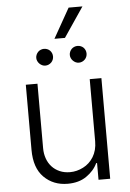

<svg xmlns="http://www.w3.org/2000/svg" viewBox="-62 -985 701 1037"><g transform="rotate(-5 288.5 -466.5)"><path d="M83.5 -545.5H146.7V-196Q146.7 -165.8 155.9 -139.9Q165.1 -114 182.5 -95Q199.9 -76 224.8 -65.2Q249.6 -54.3 280.9 -54.3Q317.5 -54.3 352.3 -72.1Q369.3 -80.6 383.5 -93.8Q397.7 -106.9 408.2 -124.1Q418.7 -141.3 424.4 -162.5Q430 -183.6 430 -208.5V-545.5H493.3V0H430V-90.6H425.1Q406.6 -50.1 364.3 -21Q323.5 7.1 262.8 7.1Q185 7.1 133.9 -44Q83.5 -94.5 83.5 -192.1ZM259.2 -779.1 350.1 -940.3H425.1L316.1 -779.1ZM334.2 -684.7Q334.2 -694.2 337.9 -702.6Q341.6 -710.9 347.8 -717.2Q354 -723.4 362.4 -726.7Q370.7 -730.1 379.6 -730.1Q389.2 -730.1 397.5 -726.7Q405.9 -723.4 412.1 -717.2Q418.3 -710.9 421.7 -702.6Q425.1 -694.2 425.1 -684.7Q425.1 -675.8 421.7 -667.4Q418.3 -659.1 412.1 -652.9Q405.9 -646.7 397.5 -642.9Q389.2 -639.2 379.6 -639.2Q370.7 -639.2 362.6 -642.9Q354.4 -646.7 348 -653.1Q341.6 -659.4 337.9 -667.6Q334.2 -675.8 334.2 -684.7ZM152.3 -684.7Q152.3 -694.2 156.1 -702.6Q159.8 -710.9 166 -717.2Q172.2 -723.4 180.6 -726.7Q188.9 -730.1 197.8 -730.1Q207.4 -730.1 215.7 -726.7Q224.1 -723.4 230.3 -717.2Q236.5 -710.9 239.9 -702.6Q243.3 -694.2 243.3 -684.7Q243.3 -675.8 239.9 -667.4Q236.5 -659.1 230.3 -652.9Q224.1 -646.7 215.7 -642.9Q207.4 -639.2 197.8 -639.2Q188.9 -639.2 180.8 -642.9Q172.6 -646.7 166.2 -653.1Q159.8 -659.4 156.1 -667.6Q152.3 -675.8 152.3 -684.7Z"/></g></svg>

Font: Inter P Light
Style: Regular
Weight: 300
Designer: Rasmus Andersson
Foundry: rsms
Version: Version 3.018;git-588b23468